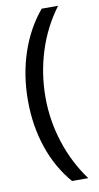

<svg xmlns="http://www.w3.org/2000/svg" viewBox="-97 -757 493 957"><g transform="rotate(-10 150.0 -278.0)"><path d="M40 -273.9Q40 -403.3 77.9 -516.1Q115.7 -628.9 187 -713.9H270Q199.7 -619.6 164.3 -506.8Q128.9 -394 128.9 -274.9Q128.9 -157.7 165 -45.9Q201.2 65.9 269 158.2H187Q115.2 75.2 77.6 -35.6Q40 -146.5 40 -273.9Z"/></g></svg>

Font: Noto Sans Historic
Style: Regular
Weight: 400
Designer: Monotype Design Team
Foundry: Monotype Imaging Inc.
Version: Version 0.71 uh